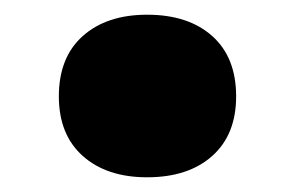

<svg xmlns="http://www.w3.org/2000/svg" viewBox="-20 -480 401 261"><path d="M180 -239Q125 -239 92.5 -268Q60 -297 60 -349Q60 -402 92.5 -431Q125 -460 180 -460Q236 -460 268.5 -431Q301 -402 301 -349Q301 -297 268.5 -268Q236 -239 180 -239Z"/></svg>

Font: Roboto Serif 20pt ExtraBold
Style: Regular
Weight: 800
Version: Version 1.008